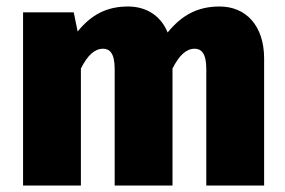

<svg xmlns="http://www.w3.org/2000/svg" viewBox="-20 -571 878 591"><path d="M656 -551C589 -551 540 -525 496 -471C475 -523 430 -551 374 -551C309 -551 261 -526 219 -474L207 -533H51V0H229V-360C249 -400 271 -421 297 -421C317 -421 333 -408 333 -359V0H511V-360C531 -400 553 -421 579 -421C599 -421 615 -408 615 -359V0H793V-391C793 -492 737 -551 656 -551Z"/></svg>

Font: Fira Sans ExtraBold
Style: Regular
Weight: 800
Designer: bBox Type GmbH & Carrois Corporate GbR & Edenspiekermann AG
Foundry: bBox Type GmbH & Carrois Corporate GbR & Edenspiekermann AG
Version: Version 4.300;PS 004.300;hotconv 1.0.88;makeotf.lib2.5.64775